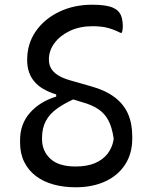

<svg xmlns="http://www.w3.org/2000/svg" viewBox="-20 -782 640 813"><path d="M370 -762Q400 -762 421.5 -759Q443 -756 457 -750Q471 -744 479 -736Q490 -726 495 -709Q500 -692 500 -668Q500 -662 499 -655.5Q498 -649 496 -643H490Q465 -656 438 -663.5Q411 -671 371 -671Q318 -671 276.5 -651.5Q235 -632 211 -600Q187 -568 187 -530Q187 -509 196 -493Q205 -477 224 -464.5Q243 -452 273 -443L364 -417Q426 -400 465 -370.5Q504 -341 522 -300Q540 -259 540 -205V-195Q540 -132 510 -85.5Q480 -39 426 -14Q372 11 300 11Q249 11 206 -1Q163 -13 131.5 -37Q100 -61 82.5 -96.5Q65 -132 65 -178V-189Q65 -257 107 -304.5Q149 -352 218 -373V-382Q155 -402 127 -435Q95 -471 95 -528Q95 -597 131.5 -649.5Q168 -702 230.5 -732Q293 -762 370 -762ZM290 -361Q251 -343 224 -324Q190 -300 174 -269.5Q158 -239 158 -199V-192Q158 -143 193 -110Q228 -77 300 -77Q348 -77 381.5 -91Q415 -105 435 -130.5Q455 -156 461 -190V-198Q454 -244 438.5 -273Q423 -302 396 -320Q369 -338 329 -349Z"/></svg>

Font: Code D Ace
Style: Regular
Weight: 400
Version: Version 1.085; ttfautohint (v1.8.4.7-5d5b);Nerd Fonts 3.0.2